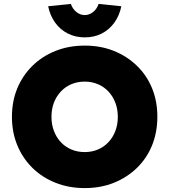

<svg xmlns="http://www.w3.org/2000/svg" viewBox="-20 -951 865 981"><path d="M41 -354Q41 -434 68.5 -500Q96 -566 146 -615Q196 -664 264 -691Q332 -718 413 -718Q494 -718 561.5 -691Q629 -664 679.5 -615Q730 -566 757 -500Q784 -434 784 -355Q784 -275 757 -208.5Q730 -142 679.5 -93Q629 -44 561.5 -17Q494 10 413 10Q332 10 264 -17Q196 -44 146 -93Q96 -142 68.5 -208.5Q41 -275 41 -354ZM582 -354Q582 -393 569.5 -426Q557 -459 534 -483.5Q511 -508 480 -521Q449 -534 413 -534Q376 -534 345 -521Q314 -508 291 -483.5Q268 -459 255.5 -426.5Q243 -394 243 -354Q243 -315 255.5 -282Q268 -249 291 -224.5Q314 -200 345 -187Q376 -174 413 -174Q449 -174 480 -187Q511 -200 534 -224.5Q557 -249 569.5 -282Q582 -315 582 -354ZM226 -919 342 -931Q351 -905 370.5 -889.5Q390 -874 413 -874Q436 -874 455.5 -889.5Q475 -905 484 -931L600 -919Q590 -871 564 -835Q538 -799 499.5 -779.5Q461 -760 413 -760Q366 -760 327 -779.5Q288 -799 262 -835Q236 -871 226 -919Z"/></svg>

Font: Mach ExtraBold
Style: Regular
Weight: 800
Version: Version 1.002